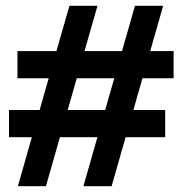

<svg xmlns="http://www.w3.org/2000/svg" viewBox="-20 -700 639 655"><path d="M216.8 -680.2H312.5L136.7 -64.9H41ZM10.7 -231.9V-324.7H543.5V-231.9ZM39.6 -433.1V-525.9H572.3V-433.1ZM440.4 -680.2H536.6L360.8 -64.9H264.6Z"/></svg>

Font: Kanchenjunga
Style: Bold
Weight: 700
Designer: Becca Hirsbrunner Spalinger
Foundry: SIL International
Version: Version 2.001